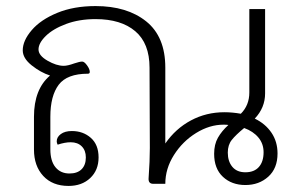

<svg xmlns="http://www.w3.org/2000/svg" viewBox="-20 -606 973 633"><path d="M895 -100Q895 -51 864.5 -23.5Q834 4 789 4Q744 4 715 -23Q686 -50 686 -99Q686 -130 698.5 -152Q711 -174 733 -194Q728 -195 717 -195Q671 -195 626.5 -167.5Q582 -140 553.5 -95Q525 -50 525 0H485Q468 0 470 -20Q474 -76 474 -118L473 -383Q473 -463 426 -503Q379 -543 295 -543Q241 -543 198 -527Q155 -511 131 -487.5Q107 -464 107 -443Q107 -423 136.5 -406Q166 -389 190 -389Q203 -389 225 -397Q243 -403 251 -403Q258 -403 267 -390.5Q276 -378 276 -369Q276 -363 270 -363Q201 -363 173.5 -326.5Q146 -290 146 -221V-114Q146 -75 163 -54.5Q180 -34 209 -34Q235 -34 249 -48Q263 -62 263 -87Q263 -110 249.5 -123.5Q236 -137 213 -137Q194 -137 170 -129Q167 -135 167 -140Q167 -154 180.5 -164Q194 -174 217 -174Q254 -174 279.5 -151.5Q305 -129 305 -87Q305 -45 277.5 -19Q250 7 206 7Q153 7 122.5 -26Q92 -59 92 -113V-221Q92 -312 145 -357Q114 -367 84.5 -390.5Q55 -414 55 -440Q55 -472 84.5 -506.5Q114 -541 168.5 -563.5Q223 -586 295 -586Q399 -586 462 -535.5Q525 -485 525 -383V-133Q559 -182 609.5 -209Q660 -236 720 -236Q746 -236 774 -231Q802 -259 802 -301V-576H854V-298Q854 -251 820 -215Q855 -198 875 -168.5Q895 -139 895 -100ZM849 -104Q849 -132 832 -152.5Q815 -173 785 -184Q757 -161 744 -144.5Q731 -128 731 -103Q731 -74 746 -56Q761 -38 789 -38Q818 -38 833.5 -55.5Q849 -73 849 -104Z"/></svg>

Font: Krub Light
Style: Regular
Weight: 300
Designer: Ekaluck Peanpanawate
Foundry: Cadson Demak Co.,Ltd.
Version: Version 1.000; ttfautohint (v1.6)